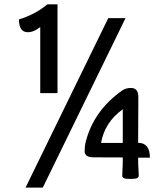

<svg xmlns="http://www.w3.org/2000/svg" viewBox="-20 -816 757 885"><path d="M245.1 -386.7H165.5V-691.4Q135.7 -667.5 108.4 -667.5Q67.4 -667.5 67.4 -726.6Q142.6 -749.5 198.2 -795.9H245.1ZM177.2 48.8H97.7L479 -732.4H558.6ZM545.9 -157.2V-312.5Q462.4 -252 445.8 -157.2ZM581.5 8.8Q558.1 8.8 550.8 5.1Q543.5 1.5 543.5 -6.3Q543.5 -18.1 544.7 -36.9Q545.9 -55.7 545.9 -81.1V-90.3L411.1 -90.8Q370.1 -90.8 370.1 -119.6Q370.1 -142.6 375.5 -163.6Q412.6 -307.1 543.9 -399.4Q560.1 -410.6 584 -410.6Q617.7 -410.6 617.7 -368.2L616.7 -157.7Q670.9 -157.7 670.9 -89.4H616.7Q616.7 -55.7 618.2 -36.9Q619.6 -18.1 619.6 -6.3Q619.6 1 612.3 4.9Q605 8.8 581.5 8.8Z"/></svg>

Font: Bainsley
Style: Bold
Weight: 700
Designer: Paul James MIller
Foundry: High-Logic / Made with FontCreator
Version: Version 1.411;March 28, 2021;FontCreator 13.0.0.2683 64-bit